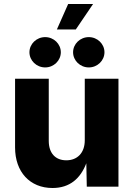

<svg xmlns="http://www.w3.org/2000/svg" viewBox="-20 -944 675 971"><path d="M245.6 6.8C333.5 6.8 387.2 -42 416.5 -118.2L418.9 0H579.1V-545.9H408.7V-234.4C408.7 -170.9 371.1 -133.3 315.4 -133.3C259.8 -133.3 226.6 -169.9 226.6 -231.4V-545.9H56.2V-198.2C56.2 -74.7 130.9 6.8 245.6 6.8ZM429.2 -603C472.7 -603 508.3 -637.7 508.3 -679.7C508.3 -721.7 472.7 -756.3 429.2 -756.3C385.3 -756.3 349.6 -721.7 349.6 -679.7C349.6 -637.7 385.3 -603 429.2 -603ZM208.5 -603C252 -603 287.6 -637.7 287.6 -679.7C287.6 -721.7 252 -756.3 208.5 -756.3C164.6 -756.3 128.9 -721.7 128.9 -679.7C128.9 -637.7 164.6 -603 208.5 -603ZM267.6 -794.9H363.3L450.7 -923.8H324.7Z"/></svg>

Font: Inter ExtraBold
Style: Regular
Weight: 800
Designer: Rasmus Andersson
Foundry: rsms
Version: Version 4.001;git-9221beed3